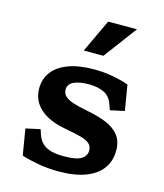

<svg xmlns="http://www.w3.org/2000/svg" viewBox="-121 -909 863 1011"><g transform="rotate(15 310.0 -403.0)"><path d="M90.5 -19.5 66.9 -161.6 145.4 -178.5 155.4 -148.8Q165 -121.2 183.5 -104.4Q201.9 -87.6 230.8 -79.8Q259.7 -72.1 300.9 -72.4Q366.9 -72.3 394.2 -89.2Q421.6 -106 421.6 -135.5Q421.6 -160.2 404.9 -173.9Q388.2 -187.5 359.8 -195.2Q331.5 -203 264.7 -215.5Q208.8 -225.9 168.1 -248.2Q127.3 -270.5 104.8 -304.9Q82.3 -339.3 82.3 -385.2Q82.3 -436 111 -474.5Q139.8 -512.9 196.9 -534.3Q254.1 -555.8 337.2 -555.8Q383.4 -555.8 429.6 -548.4Q475.8 -541.1 526.1 -524.1L549.2 -385.9L471.5 -369L461 -399.5Q447.6 -438.7 415.1 -455.6Q382.6 -472.6 329.1 -472.7Q277.6 -472.4 248 -458.2Q218.3 -444 218.3 -414Q218.3 -392.4 233.8 -378.3Q249.2 -364.2 276.5 -355.3Q303.8 -346.3 349.2 -337.3Q419.5 -324 464.3 -305.3Q509.2 -286.7 534.1 -254.8Q559.1 -222.9 559.1 -172.1Q559.1 -116.3 529.8 -75.1Q500.5 -33.9 441.3 -11Q382.1 11.9 294.8 11.9Q237.2 11.9 186.5 3.2Q135.8 -5.6 90.5 -19.5ZM499.4 -817.7H342.3L257.6 -637.4H364.6Z"/></g></svg>

Font: Monaspace Xenon Var ExtraLight
Style: Regular
Weight: 200
Designer: Riley Cran and the Lettermatic Team
Version: Version 1.200 (Monaspace Xenon Var)